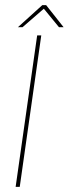

<svg xmlns="http://www.w3.org/2000/svg" viewBox="-20 -729 268 749"><path d="M41 0 125 -591H141L57 0ZM50 -623 145 -709H160L228 -623H210L151 -695L68 -623Z"/></svg>

Font: Alumni Sans Pinstripe
Style: Italic
Weight: 400
Italic angle: -8°
Designer: Robert E. Leuschke
Foundry: Robert E. Leuschke
Version: Version 1.010; ttfautohint (v1.8.4.7-5d5b)